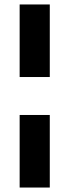

<svg xmlns="http://www.w3.org/2000/svg" viewBox="-20 -740 311 860"><path d="M68 -395V-720H203V-395ZM68 100V-225H203V100Z"/></svg>

Font: DM Sans 18pt
Style: Bold
Weight: 700
Designer: Colophon Foundry, Jonny Pinhorn
Foundry: Colophon Foundry
Version: Version 4.004;gftools[0.9.30]